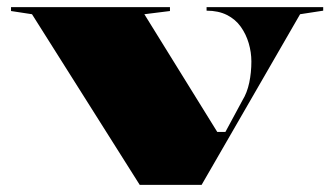

<svg xmlns="http://www.w3.org/2000/svg" viewBox="-20 -520 940 540"><path d="M373 0 70 -480 11 -489V-500H458V-489L386 -480L591 -149H614L662 -238Q675 -259 681 -287.5Q687 -316 687 -347Q687 -373 679.5 -398.5Q672 -424 657 -445Q642 -466 618 -478Q594 -490 561 -490V-500H889V-490L824 -480L547 0Z"/></svg>

Font: Kalnia SemiExpanded SemiBold
Style: Regular
Weight: 600
Width: 6
Designer: Frida Medrano
Foundry: Frida Medrano
Version: Version 1.105